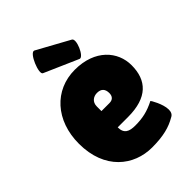

<svg xmlns="http://www.w3.org/2000/svg" viewBox="-212 -806 910 910"><g transform="rotate(-45 243.0 -350.5)"><path d="M313 -530C335 -522 374 -611 351 -621L189 -710C165 -721 121 -613 142 -605ZM423 -27C438 -34 442 -47 442 -62C442 -100 410 -153 409 -152C362 -128 325 -120 276 -120C237 -120 211 -130 211 -173H280C411 -173 466 -234 466 -335C466 -426 396 -510 260 -510C124 -510 26 -404 26 -248C26 -75 138 10 259 10C335 10 382 -3 423 -27ZM298 -316C298 -293 285 -282 265 -282H211V-313C211 -344 234 -358 257 -358C284 -358 298 -344 298 -316Z"/></g></svg>

Font: Lilita 2
Style: Regular
Weight: 400
Designer: Juan Montoreano
Foundry: Juan Montoreano
Version: Version 2.001